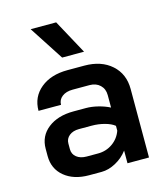

<svg xmlns="http://www.w3.org/2000/svg" viewBox="-112 -829 799 923"><g transform="rotate(-15 287.5 -367.5)"><path d="M48 -133V-169Q48 -232 96.5 -270Q145 -308 224 -308H286Q314 -308 346 -300Q378 -292 403 -279V-341Q403 -372 383 -391Q363 -410 331 -410H247Q214 -410 194 -394.5Q174 -379 174 -354H62Q62 -423 113 -465Q164 -507 247 -507H331Q415 -507 466 -461.5Q517 -416 517 -341V0H410V-63Q386 -31 350 -11.5Q314 8 279 8H217Q141 8 94.5 -30.5Q48 -69 48 -133ZM286 -82Q326 -82 358 -104.5Q390 -127 403 -164V-188Q386 -202 355 -210.5Q324 -219 290 -219H227Q197 -219 178.5 -204Q160 -189 160 -165V-137Q160 -112 179 -97Q198 -82 229 -82ZM127 -743H254L347 -572H238Z"/></g></svg>

Font: Bai Jamjuree SemiBold
Style: Regular
Weight: 600
Version: Version 1.000; ttfautohint (v1.6)